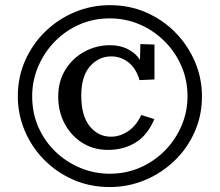

<svg xmlns="http://www.w3.org/2000/svg" viewBox="-20 -717 860 752"><path d="M410.2 15.6Q332.5 15.6 266.8 -13.2Q201.2 -42 152.3 -91.8Q103.5 -141.6 76.7 -205.6Q49.8 -269.5 49.8 -339.8Q49.8 -415.5 78.6 -480.2Q107.4 -544.9 157.7 -593.8Q208 -642.6 273.2 -669.7Q338.4 -696.8 410.6 -696.8Q487.3 -696.8 553 -668Q618.7 -639.2 667.5 -589.1Q716.3 -539.1 743.7 -474.9Q771 -410.6 771 -339.8Q771 -263.7 741.7 -198.7Q712.4 -133.8 661.6 -85.7Q610.8 -37.6 546.1 -11Q481.4 15.6 410.2 15.6ZM402.8 -129.9Q346.2 -129.9 302.2 -157.7Q258.3 -185.5 233.2 -232.7Q208 -279.8 208 -338.4Q208 -399.4 236.6 -444.8Q265.1 -490.2 311.5 -515.1Q357.9 -540 411.1 -540Q451.2 -540 482.2 -523.7Q513.2 -507.3 528.3 -482.4L529.8 -544.4L585 -542.5V-405.8L526.4 -403.3Q513.2 -449.2 483.2 -472.7Q453.1 -496.1 415.5 -496.1Q366.7 -496.1 332.5 -457.3Q298.3 -418.5 298.3 -342.8Q298.3 -263.2 331.5 -222.4Q364.7 -181.6 414.6 -181.6Q449.2 -181.6 481.2 -202.6Q513.2 -223.6 533.2 -266.6L584.5 -250.5Q557.6 -187 510.7 -158.4Q463.9 -129.9 402.8 -129.9ZM409.7 -36.6Q474.1 -36.6 529.5 -61Q585 -85.4 626.5 -127.9Q668 -170.4 691.2 -224.9Q714.4 -279.3 714.4 -339.8Q714.4 -404.3 689.9 -459.7Q665.5 -515.1 623 -556.9Q580.6 -598.6 525.9 -621.8Q471.2 -645 410.2 -645Q345.2 -645 289.8 -620.4Q234.4 -595.7 193.1 -552.7Q151.9 -509.8 128.9 -454.8Q106 -399.9 106 -339.8Q106 -273.9 130.6 -218.5Q155.3 -163.1 198 -122.3Q240.7 -81.5 295.4 -59.1Q350.1 -36.6 409.7 -36.6Z"/></svg>

Font: Kameron
Style: Bold
Weight: 700
Designer: Vernon Adams
Foundry: Vernon Adams
Version: Version 1.100